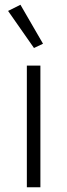

<svg xmlns="http://www.w3.org/2000/svg" viewBox="-20 -788 283 808"><path d="M123 -586 14 -742 66 -768 161 -604ZM150 0H93V-512H150Z"/></svg>

Font: IBM Plex Sans Light
Style: Regular
Weight: 300
Designer: Mike Abbink, Paul van der Laan, Pieter van Rosmalen
Foundry: Bold Monday
Version: Version 3.0